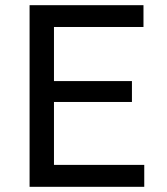

<svg xmlns="http://www.w3.org/2000/svg" viewBox="-20 -720 645 740"><path d="M94 0V-700H533V-616H188V-407.5H488.5V-327H188V-84.5H536V0Z"/></svg>

Font: Geologica Cursive Light
Style: Regular
Weight: 300
Designer: Sindre Bremnes, Frode Helland
Foundry: Monokrom Skriftforlag AS
Version: Version 1.010;gftools[0.9.28]